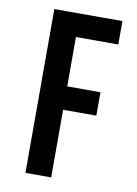

<svg xmlns="http://www.w3.org/2000/svg" viewBox="-81 -754 576 808"><g transform="rotate(10 207.0 -350.0)"><path d="M195 -389H337V-289H195V0H85V-700H376V-600H195Z"/></g></svg>

Font: Bebas Neue Bold
Style: Regular
Weight: 700
Designer: Ryoichi Tsunekawa & LGV (GE)
Foundry: Free Software Foundation, Inc.
Version: Version 1.003 August 13, 2016